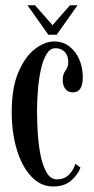

<svg xmlns="http://www.w3.org/2000/svg" viewBox="-20 -682 350 713"><path d="M177 10.5Q131 10.5 96.2 -26.5Q61.5 -63.5 42.5 -126.2Q23.5 -189 23.5 -265.5Q23.5 -356.5 48.5 -414.5Q73.5 -472.5 110 -500.2Q146.5 -528 181 -528Q214.5 -528 238.2 -509.2Q262 -490.5 274.8 -460.2Q287.5 -430 287.5 -395Q287.5 -339 250.5 -339Q233 -339 223 -351.5Q213 -364 213 -385Q213 -406.5 223.2 -420Q233.5 -433.5 233.5 -451Q233.5 -476.5 219.8 -489.8Q206 -503 186 -503Q166 -503 152.8 -481Q139.5 -459 131.8 -423.8Q124 -388.5 120.8 -347.5Q117.5 -306.5 117.5 -269Q117.5 -228 120.5 -183.8Q123.5 -139.5 131.5 -101.5Q139.5 -63.5 154 -39.8Q168.5 -16 191 -16Q220 -16 237 -34.2Q254 -52.5 260 -74L279 -59.5Q269 -33 244 -11.2Q219 10.5 177 10.5ZM159.5 -553 82 -662.5H110L175 -588.5L240 -662.5H268L190.5 -553Z"/></svg>

Font: Imbue 50pt Medium
Style: Regular
Weight: 500
Designer: Tyler Finck
Foundry: Etcetera Type Company
Version: Version 1.102; ttfautohint (v1.8.3)